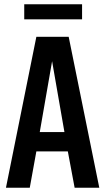

<svg xmlns="http://www.w3.org/2000/svg" viewBox="-20 -883 494 903"><path d="M8 0 151 -710H303L447 0H331L299 -171H151L120 0ZM167 -262H283L225 -595ZM94 -792V-863H366V-792Z"/></svg>

Font: Special Gothic Condensed Medium
Style: Regular
Weight: 500
Width: 3
Designer: Alistair McCready
Foundry: Monolith
Version: Version 1.000; ttfautohint (v1.8.4.7-5d5b)